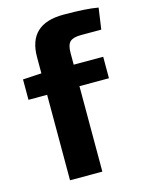

<svg xmlns="http://www.w3.org/2000/svg" viewBox="-110 -787 648 855"><g transform="rotate(-15 213.5 -360.0)"><path d="M413 -612H320Q283 -612 268.5 -598Q254 -584 254 -548V-493H390V-394H254V0H105V-394H19V-488L105 -493V-568Q105 -720 267 -720Q372 -720 427 -710Z"/></g></svg>

Font: Exo 2.0
Style: Bold
Weight: 700
Designer: Natanael Gama
Version: Version 1.001;PS 001.001;hotconv 1.0.70;makeotf.lib2.5.58329